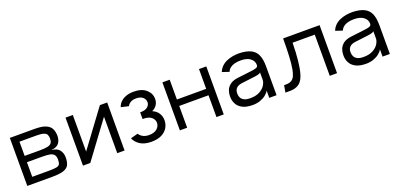

<svg xmlns="http://www.w3.org/2000/svg" viewBox="3 -1190 3905 1879"><g transform="rotate(-20 1955.5 -250.0)"><path d="M329 -500Q406 -500 446.5 -482Q487 -464 501.5 -432Q516 -400 516 -359Q516 -317 493.5 -285.5Q471 -254 411 -249Q472 -244 496 -211Q520 -178 520 -134Q520 -85 504.5 -55.5Q489 -26 447.5 -13Q406 0 329 0H71V-500ZM147 -67H319Q373 -67 399 -72Q425 -77 433.5 -92.5Q442 -108 442 -140Q442 -172 428.5 -189.5Q415 -207 386 -213Q357 -219 309 -219H147ZM147 -285H309Q363 -285 391 -292.5Q419 -300 429 -316.5Q439 -333 439 -360Q439 -383 431.5 -399.5Q424 -416 399 -424.5Q374 -433 324 -433H147Z M651 -500H727V-119L1009 -500H1085L1084 0H1008V-380L727 0H651Z M1355 -299H1362Q1409 -299 1433 -319.5Q1457 -340 1457 -368Q1457 -399 1432.5 -420Q1408 -441 1362 -441Q1327 -441 1304 -426.5Q1281 -412 1273 -393L1194 -411Q1202 -439 1224 -461.5Q1246 -484 1281 -497.5Q1316 -511 1362 -511Q1447 -511 1492.5 -470.5Q1538 -430 1538 -373Q1538 -339 1521 -312Q1504 -285 1470 -269Q1511 -252 1532 -219.5Q1553 -187 1553 -145Q1553 -103 1531.5 -67.5Q1510 -32 1468 -11Q1426 10 1362 10Q1289 10 1244.5 -19.5Q1200 -49 1184 -91L1260 -111Q1271 -91 1297 -75.5Q1323 -60 1363 -60Q1417 -60 1446 -86Q1475 -112 1475 -146Q1475 -181 1447 -205Q1419 -229 1364 -229H1355Z M1736 0H1660V-500H1736V-294H2041V-500H2117V0H2041V-227H1736Z M2241 -396Q2253 -427 2275.5 -449.5Q2298 -472 2328.5 -485.5Q2359 -499 2393 -505Q2427 -511 2461 -511Q2537 -509 2582.5 -486.5Q2628 -464 2647.5 -418.5Q2667 -373 2667 -302V0H2591V-76Q2580 -54 2555 -34Q2530 -14 2494.5 -1.5Q2459 11 2418 11Q2350 11 2310 -10.5Q2270 -32 2252.5 -66Q2235 -100 2235 -137V-150Q2235 -177 2246 -207Q2257 -237 2287.5 -260.5Q2318 -284 2376 -290L2501 -305Q2549 -310 2568 -317.5Q2587 -325 2587 -345Q2587 -386 2552 -413Q2517 -440 2451 -440Q2417 -440 2389.5 -433Q2362 -426 2342.5 -411Q2323 -396 2313 -372ZM2311 -151V-143Q2311 -122 2320.5 -103Q2330 -84 2353 -72Q2376 -60 2417 -60Q2476 -60 2514.5 -81Q2553 -102 2571.5 -131.5Q2590 -161 2591 -188Q2591 -206 2591 -229Q2591 -252 2591 -264Q2583 -255 2562.5 -250Q2542 -245 2505 -241L2391 -227Q2350 -222 2330.5 -202Q2311 -182 2311 -151Z M3297 -500V0H3221V-429H2990Q2989 -374 2986.5 -327Q2984 -280 2979.5 -240.5Q2975 -201 2970 -172Q2963 -133 2952.5 -100.5Q2942 -68 2923.5 -44Q2905 -20 2875.5 -7Q2846 6 2803 6H2757L2770 -67H2790Q2827 -67 2848.5 -81Q2870 -95 2881 -121Q2892 -147 2899 -183Q2904 -209 2907.5 -243Q2911 -277 2913 -318Q2915 -359 2916 -404.5Q2917 -450 2917 -500Z M3421 -396Q3433 -427 3455.5 -449.5Q3478 -472 3508.5 -485.5Q3539 -499 3573 -505Q3607 -511 3641 -511Q3717 -509 3762.5 -486.5Q3808 -464 3827.5 -418.5Q3847 -373 3847 -302V0H3771V-76Q3760 -54 3735 -34Q3710 -14 3674.5 -1.5Q3639 11 3598 11Q3530 11 3490 -10.5Q3450 -32 3432.5 -66Q3415 -100 3415 -137V-150Q3415 -177 3426 -207Q3437 -237 3467.5 -260.5Q3498 -284 3556 -290L3681 -305Q3729 -310 3748 -317.5Q3767 -325 3767 -345Q3767 -386 3732 -413Q3697 -440 3631 -440Q3597 -440 3569.5 -433Q3542 -426 3522.5 -411Q3503 -396 3493 -372ZM3491 -151V-143Q3491 -122 3500.5 -103Q3510 -84 3533 -72Q3556 -60 3597 -60Q3656 -60 3694.5 -81Q3733 -102 3751.5 -131.5Q3770 -161 3771 -188Q3771 -206 3771 -229Q3771 -252 3771 -264Q3763 -255 3742.5 -250Q3722 -245 3685 -241L3571 -227Q3530 -222 3510.5 -202Q3491 -182 3491 -151Z"/></g></svg>

Font: Nata Sans
Style: Regular
Weight: 400
Designer: Daniel Uzquiano Cruz
Version: Version 1.001